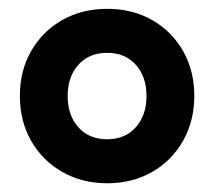

<svg xmlns="http://www.w3.org/2000/svg" viewBox="-20 -742 485 435"><path d="M223 -326.8Q166.2 -326.8 121.2 -352.4Q76.2 -378 50.6 -422.8Q25 -467.7 25 -524.8Q25 -581.8 50.6 -626.4Q76.2 -671.1 121 -696.6Q165.9 -722 223 -722Q280 -722 324.7 -696.6Q369.3 -671.1 394.8 -626.4Q420.2 -581.7 420.2 -524.8Q420.2 -468 394.8 -423Q369.3 -378 324.6 -352.4Q279.9 -326.8 223 -326.8ZM223 -426.5Q263.4 -426.5 287.6 -453.6Q311.9 -480.7 311.9 -524.5Q311.9 -568.3 287.6 -595.3Q263.4 -622.3 223 -622.3Q181.8 -622.3 157.6 -595.3Q133.3 -568.3 133.3 -524.5Q133.3 -480.7 157.6 -453.6Q181.8 -426.5 223 -426.5Z"/></svg>

Font: TikTok Sans Light
Style: Regular
Weight: 300
Version: Version 4.000